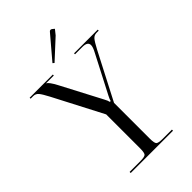

<svg xmlns="http://www.w3.org/2000/svg" viewBox="-266 -1009 1107 1107"><g transform="rotate(-45 287.5 -455.5)"><path d="M253 -759 244 -767 362 -906Q366 -911 372 -911Q377 -911 382 -907L394 -897L370 -867ZM115 0V-9H201Q237 -9 245.5 -17.5Q254 -26 254 -62V-339L97 -641Q76 -681 63.5 -696Q51 -711 31 -711H10V-719H199V-711H137V-709Q151 -704 178 -653L307 -407Q318 -387 320 -375H327Q328 -384 340 -407L460 -639Q475 -667 475 -683Q475 -711 432 -711H372V-719H565V-711H548Q528 -711 515.5 -696.5Q503 -682 481 -640L333 -354V-62Q333 -26 341.5 -17.5Q350 -9 386 -9H460V0Z"/></g></svg>

Font: FoglihtenNo06
Style: Regular
Weight: 500
Designer: gluk (gluksza@wp.pl)
Foundry: gluk (gluksza@wp.pl)
Version: Version 0.76